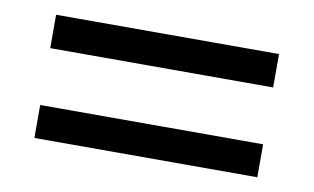

<svg xmlns="http://www.w3.org/2000/svg" viewBox="-42 -497 685 419"><g transform="rotate(10 300.0 -287.5)"><path d="M53 -350V-424H547V-350ZM53 -151V-224H547V-151Z"/></g></svg>

Font: Mulish SemiBold
Style: Regular
Weight: 600
Designer: Vernon Adams
Foundry: Vernon Adams
Version: Version 3.603; ttfautohint (v1.8.3)